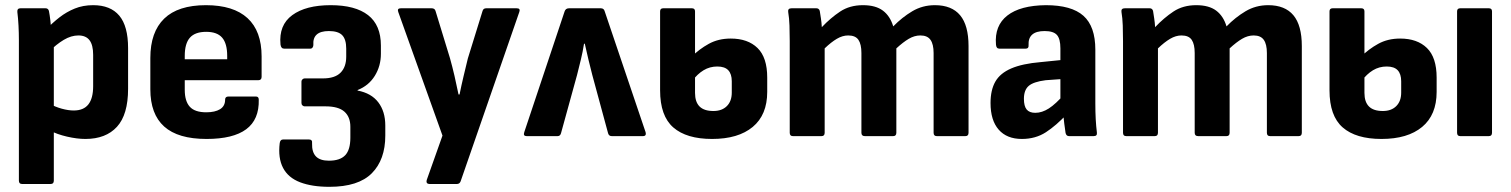

<svg xmlns="http://www.w3.org/2000/svg" viewBox="-20 -526 5839 742"><path d="M310 11Q278 11 239 2Q200 -7 172 -22L170 -126Q193 -113 218.5 -106Q244 -99 265 -99Q303 -99 321.5 -122.5Q340 -146 340 -193V-314Q340 -352 326 -370.5Q312 -389 283 -389Q255 -389 226.5 -372Q198 -355 169 -326L158 -412Q183 -438 210 -459Q237 -480 269 -493Q301 -506 340 -506Q407 -506 441 -465.5Q475 -425 475 -340V-183Q475 -83 432 -36Q389 11 310 11ZM65 185Q53 185 53 172V-371Q53 -399 51.5 -427.5Q50 -456 47 -480Q46 -494 59 -494H156Q166 -494 169 -484Q172 -469 174.5 -448Q177 -427 177 -409L188 -357V172Q188 185 176 185Z M778 11Q668 11 614.5 -37Q561 -85 561 -181V-302Q561 -402 614.5 -454Q668 -506 776 -506Q882 -506 936.5 -456Q991 -406 991 -308V-229Q991 -216 978 -216H694V-179Q694 -135 713.5 -113.5Q733 -92 777 -92Q811 -92 830.5 -104Q850 -116 850 -141Q850 -153 863 -153H969Q980 -153 980 -141Q982 -64 931.5 -26.5Q881 11 778 11ZM694 -297H858V-310Q858 -358 838.5 -380.5Q819 -403 777 -403Q734 -403 714 -380.5Q694 -358 694 -310Z M1253 196Q1186 196 1140 178.5Q1094 161 1074 123Q1054 85 1061 27Q1063 13 1074 13H1174Q1188 13 1186 28Q1185 62 1201 78.5Q1217 95 1251 95Q1294 95 1314 74Q1334 53 1334 6V-36Q1334 -74 1311 -94.5Q1288 -115 1238 -115H1157Q1153 -115 1149 -118.5Q1145 -122 1145 -128V-211Q1145 -216 1149 -219.5Q1153 -223 1157 -223H1228Q1274 -223 1296 -245Q1318 -267 1318 -307V-338Q1318 -374 1302.5 -390Q1287 -406 1251 -406Q1219 -406 1204 -392.5Q1189 -379 1191 -352Q1191 -347 1188 -342.5Q1185 -338 1179 -338H1078Q1066 -338 1064 -354Q1057 -429 1109.5 -467.5Q1162 -506 1258 -506Q1353 -506 1402.5 -467.5Q1452 -429 1452 -350V-318Q1452 -271 1428.5 -233Q1405 -195 1362 -178V-176Q1415 -166 1442 -130.5Q1469 -95 1469 -41V-2Q1469 91 1417 143.5Q1365 196 1253 196Z M1639 185Q1633 185 1630 181Q1627 177 1629 170L1690 -2L1519 -480Q1514 -494 1529 -494H1648Q1660 -494 1663 -484L1719 -301Q1728 -269 1736.5 -232.5Q1745 -196 1752 -161H1756Q1763 -196 1771.5 -231.5Q1780 -267 1788 -300L1845 -484Q1848 -494 1859 -494H1977Q1992 -494 1987 -480L1760 175Q1756 185 1746 185Z M2015 0Q2001 0 2006 -15L2162 -482Q2166 -494 2179 -494H2302Q2314 -494 2317 -482L2475 -15Q2477 -8 2474.5 -4Q2472 0 2465 0H2344Q2333 0 2330 -11L2269 -236Q2261 -267 2254 -296Q2247 -325 2240 -357H2237Q2232 -325 2225 -296.5Q2218 -268 2210 -236L2148 -11Q2145 0 2135 0Z M2732 11Q2633 11 2582 -33.5Q2531 -78 2531 -177V-482Q2531 -494 2543 -494H2654Q2666 -494 2666 -482V-167Q2666 -132 2683.5 -114.5Q2701 -97 2737 -97Q2770 -97 2789 -116Q2808 -135 2808 -168V-212Q2808 -240 2794.5 -254.5Q2781 -269 2752 -269Q2723 -269 2699 -254.5Q2675 -240 2655 -213L2653 -307Q2682 -336 2719 -356.5Q2756 -377 2804 -377Q2870 -377 2907.5 -340.5Q2945 -304 2945 -226V-171Q2945 -82 2889 -35.5Q2833 11 2732 11Z M3044 0Q3032 0 3032 -13V-367Q3032 -399 3031 -427.5Q3030 -456 3026 -480Q3024 -494 3039 -494H3135Q3145 -494 3148 -484Q3150 -471 3152.5 -455Q3155 -439 3156 -421Q3190 -457 3227 -481.5Q3264 -506 3315 -506Q3364 -506 3392 -485Q3420 -464 3432 -424Q3466 -459 3505.5 -482.5Q3545 -506 3593 -506Q3658 -506 3690.5 -467Q3723 -428 3723 -348V-13Q3723 0 3711 0H3600Q3588 0 3588 -13V-321Q3588 -355 3576 -372Q3564 -389 3537 -389Q3514 -389 3492 -376Q3470 -363 3444 -339V-13Q3444 0 3432 0H3322Q3309 0 3309 -13V-321Q3309 -355 3297.5 -372Q3286 -389 3258 -389Q3236 -389 3214 -376Q3192 -363 3167 -339V-13Q3167 0 3155 0Z M4111 0Q4101 0 4098 -12Q4096 -25 4093 -48Q4090 -71 4089 -93L4078 -129V-339Q4078 -376 4064.5 -391Q4051 -406 4017 -406Q3952 -406 3955 -351Q3956 -338 3944 -338H3842Q3830 -338 3829 -354Q3823 -427 3873 -466Q3923 -505 4022 -506Q4121 -506 4167 -465Q4213 -424 4213 -334V-127Q4213 -93 4214.5 -65.5Q4216 -38 4219 -14Q4221 0 4207 0ZM3929 11Q3871 11 3839.5 -25Q3808 -61 3808 -128Q3808 -178 3826.5 -210.5Q3845 -243 3888 -261.5Q3931 -280 4002 -286L4091 -295V-221L4021 -216Q3974 -210 3955.5 -194Q3937 -178 3937 -144Q3937 -116 3947.5 -103Q3958 -90 3981 -90Q4007 -90 4033.5 -107Q4060 -124 4095 -164L4104 -86Q4062 -41 4022 -15Q3982 11 3929 11Z M4332 0Q4320 0 4320 -13V-367Q4320 -399 4319 -427.5Q4318 -456 4314 -480Q4312 -494 4327 -494H4423Q4433 -494 4436 -484Q4438 -471 4440.5 -455Q4443 -439 4444 -421Q4478 -457 4515 -481.5Q4552 -506 4603 -506Q4652 -506 4680 -485Q4708 -464 4720 -424Q4754 -459 4793.5 -482.5Q4833 -506 4881 -506Q4946 -506 4978.5 -467Q5011 -428 5011 -348V-13Q5011 0 4999 0H4888Q4876 0 4876 -13V-321Q4876 -355 4864 -372Q4852 -389 4825 -389Q4802 -389 4780 -376Q4758 -363 4732 -339V-13Q4732 0 4720 0H4610Q4597 0 4597 -13V-321Q4597 -355 4585.5 -372Q4574 -389 4546 -389Q4524 -389 4502 -376Q4480 -363 4455 -339V-13Q4455 0 4443 0Z M5319 11Q5220 11 5169 -33.5Q5118 -78 5118 -177V-482Q5118 -494 5130 -494H5241Q5253 -494 5253 -482V-167Q5253 -132 5270.5 -114.5Q5288 -97 5324 -97Q5357 -97 5376 -116Q5395 -135 5395 -168V-212Q5395 -240 5381.5 -254.5Q5368 -269 5339 -269Q5310 -269 5286 -254.5Q5262 -240 5242 -213L5240 -307Q5269 -336 5306 -356.5Q5343 -377 5391 -377Q5457 -377 5494.5 -340.5Q5532 -304 5532 -226V-171Q5532 -82 5476 -35.5Q5420 11 5319 11ZM5623 0Q5611 0 5611 -13V-482Q5611 -494 5623 -494H5734Q5746 -494 5746 -482V-13Q5746 0 5734 0Z"/></svg>

Font: Sofia Sans Semi Condensed ExtraBold
Style: Regular
Weight: 800
Designer: Botio Nikoltchev, Ani Petrova
Foundry: lettersoup
Version: Version 4.100